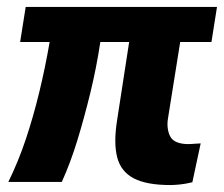

<svg xmlns="http://www.w3.org/2000/svg" viewBox="-20 -523 645 553"><path d="M471 10Q402 10 365 -9.5Q328 -29 317.5 -70Q307 -111 317 -175L352 -402H269Q258 -329 240.5 -257Q223 -185 203 -119.5Q183 -54 158 1H4Q33 -58 54.5 -122.5Q76 -187 93 -257Q110 -327 123 -402H38L54 -503H605L589 -402H499L464 -183Q461 -166 463.5 -151Q466 -136 472.5 -126.5Q479 -117 492 -112.5Q505 -108 522 -108Q530 -108 541 -109Q552 -110 558 -110L534 2Q513 7 496.5 8.5Q480 10 471 10Z"/></svg>

Font: Nunito Sans 7pt Condensed ExtraBold
Style: Italic
Weight: 800
Width: 3
Italic angle: -9°
Designer: Vernon Adams
Foundry: Vernon Adams
Version: Version 3.101;gftools[0.9.27]